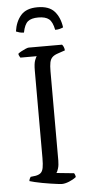

<svg xmlns="http://www.w3.org/2000/svg" viewBox="-60 -939 461 974"><g transform="rotate(-5 170.0 -452.0)"><path d="M215 0Q209 0 193.5 -2Q178 -4 157.5 -7Q137 -10 116 -14Q95 -18 78 -22Q61 -26 52 -29Q52 -35 55 -41Q58 -47 60 -50L85 -53Q102 -56 111.5 -64Q121 -72 124.5 -90Q128 -108 128 -140V-584Q128 -621 134.5 -637.5Q141 -654 144 -657H61Q59 -661 56.5 -664.5Q54 -668 52 -677Q57 -682 68 -688Q79 -694 90.5 -699Q102 -704 107 -704H277Q281 -700 284.5 -692.5Q288 -685 289 -674L251 -661Q233 -655 223.5 -645.5Q214 -636 210.5 -619.5Q207 -603 207 -574V-120Q207 -97 202 -80.5Q197 -64 192 -58L281 -49Q283 -47 285.5 -40.5Q288 -34 288 -29Q273 -17 252 -8.5Q231 0 215 0ZM169 -904Q228 -904 255.5 -873Q283 -842 290 -791Q284 -788 273.5 -785Q263 -782 249 -782Q241 -823 223 -837.5Q205 -852 169 -852Q133 -852 115.5 -837.5Q98 -823 90 -782Q77 -782 67 -785Q57 -788 50 -791Q57 -841 84.5 -872.5Q112 -904 169 -904Z"/></g></svg>

Font: Texturina Medium 12pt ExtraLight
Style: Regular
Weight: 250
Version: Version 1.002